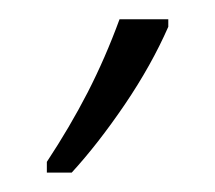

<svg xmlns="http://www.w3.org/2000/svg" viewBox="-20 -734 224 200"><path d="M28.8 -565.4Q52.7 -601.6 71.3 -637.7Q89.8 -673.8 104.5 -713.9H155.3V-706.1Q137.7 -666 109.9 -625Q82 -584 54.7 -554.2H28.8Z"/></svg>

Font: Open Sans Condensed Light
Style: Regular
Weight: 300
Width: 3
Designer: Monotype Design Team
Foundry: Monotype Imaging Inc.
Version: Version 3.003; ttfautohint (v1.8.4)